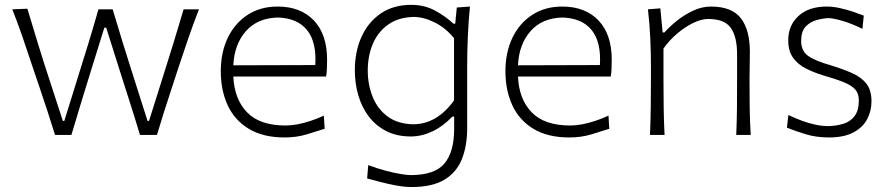

<svg xmlns="http://www.w3.org/2000/svg" viewBox="-20 -546 3601 777"><path d="M202.6 0H269Q288.1 -65.4 309.6 -135Q331.1 -204.6 350.6 -268.1L402.3 -434.1H409.7L461.9 -269Q481.9 -205.6 504.4 -135.5Q526.9 -65.4 546.4 0H615.2Q643.1 -93.8 676.8 -194.8L706.1 -284.2Q724.6 -340.3 743.9 -396.2Q763.2 -452.1 785.2 -508.3H723.1Q705.1 -447.8 682.9 -374.8Q660.6 -301.8 639.2 -234.9L583 -56.6H577.1L521 -232.9Q499 -301.3 477.3 -371.6Q455.6 -441.9 436 -508.3H378.4Q358.4 -438 337.2 -368.7Q315.9 -299.3 294.4 -231L240.2 -56.6H234.4L179.2 -226.1Q156.7 -294.4 133.8 -368.9Q110.8 -443.4 90.8 -510.7L29.8 -508.3Q52.2 -451.2 71.3 -395.8Q90.3 -340.3 108.9 -284.2L139.6 -193.8Q156.2 -144.5 172.1 -96.2Q188 -47.9 202.6 0Z M1132.3 10.3Q1179.7 10.3 1221.9 -2.4Q1264.2 -15.1 1293.9 -24.9L1290.5 -78.1Q1263.2 -65.4 1235.8 -56.4Q1208.5 -47.4 1183.1 -42.7Q1157.7 -38.1 1135.7 -38.1Q1031.2 -38.1 979.7 -91.6Q928.2 -145 924.3 -236.3H1299.8Q1302.2 -252 1303 -268.3Q1303.7 -284.7 1303.7 -304.2Q1303.7 -407.2 1250 -463.4Q1196.3 -519.5 1103.5 -519.5Q1033.7 -519.5 981.9 -485.8Q930.2 -452.1 901.9 -393.1Q873.5 -334 873.5 -257.8Q873.5 -180.2 901.6 -119.6Q929.7 -59.1 987.3 -24.4Q1044.9 10.3 1132.3 10.3ZM1255.9 -282.7 924.3 -281.7Q928.2 -366.7 975.1 -419.9Q1022 -473.1 1104.5 -475.1Q1183.6 -472.7 1222.7 -424.1Q1261.7 -375.5 1255.9 -282.7Z M1645 210.9Q1617.7 210.9 1584.2 204.8Q1550.8 198.7 1519.3 190.4Q1487.8 182.1 1465.8 176.3L1470.2 122.1Q1506.3 135.7 1540.5 144.8Q1574.7 153.8 1601.6 158.2Q1628.4 162.6 1642.1 162.6Q1739.3 162.6 1778.6 115.7Q1817.9 68.8 1817.9 -23.9V-74.2H1810.5Q1773.4 -34.7 1729.7 -14.2Q1686 6.3 1642.6 6.3Q1586.4 6.3 1543.9 -15.1Q1501.5 -36.6 1472.9 -74Q1444.3 -111.3 1430.2 -159.7Q1416 -208 1416 -261.7Q1416 -337.4 1443.1 -397.2Q1470.2 -457 1521.2 -491.7Q1572.3 -526.4 1644 -526.4Q1698.2 -526.4 1741.5 -502.7Q1784.7 -479 1814.9 -450.2H1822.3L1828.6 -515.6L1881.8 -519.5Q1876 -460 1873.3 -399.2Q1870.6 -338.4 1870.6 -281.2V-27.3Q1870.6 44.4 1849.1 98.1Q1827.6 151.9 1778.3 181.4Q1729 210.9 1645 210.9ZM1652.8 -43Q1748.5 -43.9 1817.4 -139.6V-391.6Q1782.7 -433.6 1739 -455.3Q1695.3 -477.1 1654.8 -477.5Q1592.3 -476.1 1550.8 -446.5Q1509.3 -417 1488.8 -368.4Q1468.3 -319.8 1468.3 -260.7Q1468.3 -204.1 1487.8 -154.8Q1507.3 -105.5 1548.1 -75Q1588.9 -44.4 1652.8 -43Z M2284.2 10.3Q2331.5 10.3 2373.8 -2.4Q2416 -15.1 2445.8 -24.9L2442.4 -78.1Q2415 -65.4 2387.7 -56.4Q2360.4 -47.4 2335 -42.7Q2309.6 -38.1 2287.6 -38.1Q2183.1 -38.1 2131.6 -91.6Q2080.1 -145 2076.2 -236.3H2451.7Q2454.1 -252 2454.8 -268.3Q2455.6 -284.7 2455.6 -304.2Q2455.6 -407.2 2401.9 -463.4Q2348.1 -519.5 2255.4 -519.5Q2185.5 -519.5 2133.8 -485.8Q2082 -452.1 2053.7 -393.1Q2025.4 -334 2025.4 -257.8Q2025.4 -180.2 2053.5 -119.6Q2081.5 -59.1 2139.2 -24.4Q2196.8 10.3 2284.2 10.3ZM2407.7 -282.7 2076.2 -281.7Q2080.1 -366.7 2127 -419.9Q2173.8 -473.1 2256.3 -475.1Q2335.4 -472.7 2374.5 -424.1Q2413.6 -375.5 2407.7 -282.7Z M2610.4 0H2669.4Q2666.5 -57.1 2665.8 -109.9Q2665 -162.6 2665 -224.6V-349.6Q2689 -383.8 2720.9 -410.6Q2752.9 -437.5 2785.9 -453.4Q2818.8 -469.2 2845.7 -469.2Q2912.1 -469.2 2937.5 -433.1Q2962.9 -397 2962.9 -326.2V-224.6Q2962.9 -162.6 2962.4 -109.9Q2961.9 -57.1 2959.5 0H3018.1Q3014.6 -57.1 3013.9 -110.1Q3013.2 -163.1 3013.2 -226.1Q3013.2 -247.6 3013.9 -275.9Q3014.6 -304.2 3014.6 -336.9Q3014.6 -425.3 2978 -472.4Q2941.4 -519.5 2856.9 -519.5Q2820.3 -519.5 2784.2 -502.4Q2748 -485.4 2718 -460.9Q2688 -436.5 2668.9 -414.6H2661.6L2652.3 -512.2L2602.1 -508.3Q2608.9 -450.7 2611.6 -391.6Q2614.3 -332.5 2614.3 -277.3V-226.1Q2614.3 -163.1 2613.5 -110.1Q2612.8 -57.1 2610.4 0Z M3334.5 10.3Q3395 10.3 3433.1 -9.8Q3471.2 -29.8 3489 -63.2Q3506.8 -96.7 3506.8 -135.7Q3506.8 -181.2 3486.3 -207.3Q3465.8 -233.4 3429.2 -249.8Q3392.6 -266.1 3343.8 -281.2Q3277.8 -299.8 3250 -320.1Q3222.2 -340.3 3222.2 -379.9Q3222.2 -419.4 3240.7 -438.7Q3259.3 -458 3284.9 -464.8Q3310.5 -471.7 3331.5 -472.7Q3350.1 -472.7 3387.2 -462.2Q3424.3 -451.7 3470.2 -429.2L3475.6 -482.9Q3457 -490.2 3431.4 -498.8Q3405.8 -507.3 3378.4 -513.4Q3351.1 -519.5 3326.2 -519.5Q3252.9 -519.5 3211.4 -481.4Q3169.9 -443.4 3169.9 -382.8Q3169.9 -339.8 3189.2 -312.7Q3208.5 -285.6 3240.5 -269.3Q3272.5 -252.9 3310.5 -241.2Q3365.2 -225.6 3396.7 -212.4Q3428.2 -199.2 3441.9 -182.9Q3455.6 -166.5 3455.6 -140.1Q3455.6 -99.1 3438.7 -76.7Q3421.9 -54.2 3394 -45.4Q3366.2 -36.6 3333 -35.6Q3308.6 -35.6 3282 -41Q3255.4 -46.4 3227.3 -56.6Q3199.2 -66.9 3170.4 -80.6L3164.6 -29.3Q3194.8 -17.1 3238.5 -3.4Q3282.2 10.3 3334.5 10.3Z"/></svg>

Font: Pinar-VF-FD
Style: Regular
Weight: 300
Designer: Amin Abedi
Version: Version 3.0